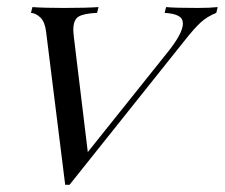

<svg xmlns="http://www.w3.org/2000/svg" viewBox="-20 -510 625 534"><path d="M585.5 -490.3 581.5 -474.2Q557.3 -464.5 539.1 -448.4Q521 -432.3 491.9 -395.2L173.4 4H161.3L108.1 -422.6Q104.8 -449.2 92.3 -461.3Q79.8 -473.4 66.1 -474.2L70.2 -490.3Q101.6 -487.9 157.3 -487.9Q219.4 -487.9 254 -490.3L250 -474.2Q212.9 -472.6 198.4 -463.7Q183.9 -454.8 183.9 -426.6Q183.9 -421 185.5 -406.5L224.2 -87.1L443.5 -361.3Q488.7 -416.9 488.7 -444.4Q488.7 -458.9 476.2 -465.7Q463.7 -472.6 437.9 -474.2L441.9 -490.3Q465.3 -487.9 530.6 -487.9Q563.7 -487.9 585.5 -490.3Z"/></svg>

Font: Playfair Display SC
Style: Italic
Weight: 400
Italic angle: -14°
Designer: Claus Eggers Sørensen
Foundry: Claus Eggers Sørensen
Version: Version 1.202; ttfautohint (v1.6)